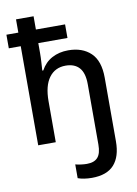

<svg xmlns="http://www.w3.org/2000/svg" viewBox="-106 -828 812 1141"><g transform="rotate(-10 300.0 -257.0)"><path d="M354 246Q330 246 307.5 242.5Q285 239 270 233V150Q285 154 304 156.5Q323 159 339 159Q384 159 405 135Q426 111 426 58V-306Q426 -374 397.5 -406Q369 -438 315 -438Q251 -438 215 -389Q179 -340 179 -247V0H73V-598H1V-680H73V-760H179V-680H355V-598H179V-538Q179 -512 177 -481Q175 -450 174 -433H180Q205 -479 248 -502Q291 -525 346 -525Q431 -525 481.5 -477Q532 -429 532 -327V57Q532 149 488.5 197.5Q445 246 354 246Z"/></g></svg>

Font: Noto Sans Mono Medium
Style: Regular
Weight: 500
Designer: Monotype Design Team
Foundry: Monotype Imaging Inc.
Version: Version 2.014